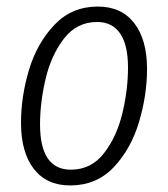

<svg xmlns="http://www.w3.org/2000/svg" viewBox="-20 -554 512 585"><path d="M44 -180Q44 -260 68.5 -341.5Q93 -423 146 -478.5Q199 -534 278 -534Q350 -534 389 -483.5Q428 -433 428 -344Q428 -264 403.5 -182Q379 -100 326.5 -44.5Q274 11 194 11Q122 11 83 -39.5Q44 -90 44 -180ZM370 -348Q370 -417 346 -452Q322 -487 276 -487Q214 -487 175 -436.5Q136 -386 119 -314Q102 -242 102 -175Q102 -37 196 -37Q258 -37 297 -87.5Q336 -138 353 -209.5Q370 -281 370 -348Z"/></svg>

Font: Fira Sans Extra Condensed Light
Style: Italic
Weight: 300
Width: 3
Italic angle: -8°
Designer: Carrois Corporate & Edenspiekermann AG
Foundry: Carrois Corporate GbR & Edenspiekermann AG
Version: Version 4.203